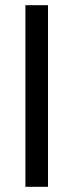

<svg xmlns="http://www.w3.org/2000/svg" viewBox="-20 -720 283 740"><path d="M78 -700H165V0H78Z"/></svg>

Font: Lopes Sans
Style: Regular
Weight: 400
Designer: Gabriel Lam, Diego Maldonado
Foundry: TypeRant, Foresti Design
Version: Version 4.000